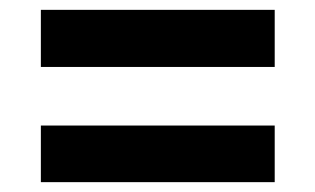

<svg xmlns="http://www.w3.org/2000/svg" viewBox="-20 -556 640 390"><path d="M63 -420V-536H538V-420ZM63 -186V-301H538V-186Z"/></svg>

Font: Mona Sans
Style: Bold
Weight: 700
Designer: Deni Anggara
Foundry: GitHub
Version: Version 2.000;Glyphs 3.2.3 (3260)